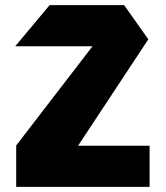

<svg xmlns="http://www.w3.org/2000/svg" viewBox="-20 -727 645 747"><path d="M40 -547V-548L173 -707H463L446 -547ZM233 -83 43 -160V-161L463 -707L557 -574ZM43 0V-160H562V0Z"/></svg>

Font: Foldit
Style: Bold
Weight: 700
Version: Version 1.003